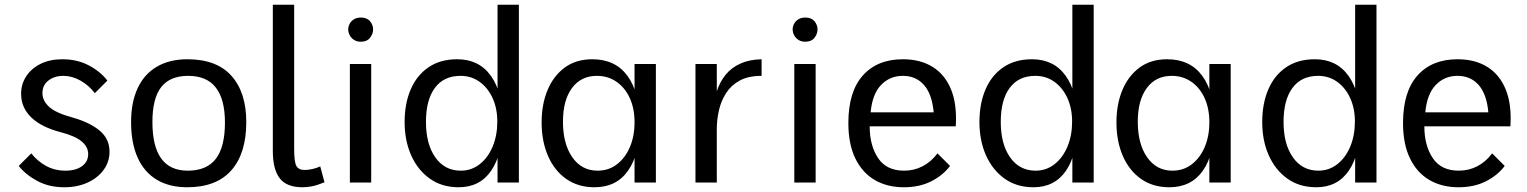

<svg xmlns="http://www.w3.org/2000/svg" viewBox="-20 -770 6442 810"><path d="M112 -123Q138 -90 174.5 -70Q211 -50 256 -50Q300 -50 326 -69Q352 -88 352 -120Q352 -150 325 -173Q298 -196 237 -212Q153 -234 111 -275.5Q69 -317 69 -374Q69 -415 90.5 -448Q112 -481 151 -500.5Q190 -520 243 -520Q306 -520 355 -494Q404 -468 433 -430L380 -377Q355 -410 319.5 -430Q284 -450 247 -450Q210 -450 184.5 -430.5Q159 -411 159 -377Q159 -345 187.5 -319Q216 -293 287 -274Q360 -253 401 -218.5Q442 -184 442 -130Q442 -87 417 -53Q392 -19 349 0.5Q306 20 251 20Q187 20 137.5 -6.5Q88 -33 59 -70Z M770 20Q694 20 641 -12Q588 -44 560.5 -105.5Q533 -167 533 -255Q533 -338 560.5 -397.5Q588 -457 641.5 -488.5Q695 -520 771 -520Q894 -520 956.5 -450Q1019 -380 1019 -255Q1019 -123 956 -51.5Q893 20 770 20ZM772 -50Q852 -50 890.5 -100Q929 -150 929 -253Q929 -351 890.5 -400.5Q852 -450 774 -450Q697 -450 660 -402.5Q623 -355 623 -255Q623 -153 660 -101.5Q697 -50 772 -50Z M1349 -1Q1317 12 1296 16Q1275 20 1256 20Q1189 20 1160 -18Q1131 -56 1131 -132V-750H1221V-141Q1221 -86 1230.5 -69.5Q1240 -53 1265 -53Q1281 -53 1298.5 -57Q1316 -61 1331 -68Z M1456 -500H1546V0H1456ZM1449 -646Q1449 -658 1455 -669.5Q1461 -681 1473 -688.5Q1485 -696 1502 -696Q1528 -696 1541 -680.5Q1554 -665 1554 -646Q1554 -627 1541 -610.5Q1528 -594 1502 -594Q1485 -594 1473 -602Q1461 -610 1455 -622Q1449 -634 1449 -646Z M1915 20Q1844 20 1793 -16.5Q1742 -53 1714.5 -115Q1687 -177 1687 -255Q1687 -333 1712.5 -392.5Q1738 -452 1787.5 -486Q1837 -520 1909 -520Q2001 -520 2051 -450Q2101 -380 2101 -255Q2101 -122 2053 -51Q2005 20 1915 20ZM1924 -50Q1969 -50 2004 -77.5Q2039 -105 2058.5 -152Q2078 -199 2078 -257Q2078 -313 2058 -356.5Q2038 -400 2003 -425Q1968 -450 1923 -450Q1852 -450 1814.5 -399Q1777 -348 1777 -256Q1777 -162 1816.5 -106Q1856 -50 1924 -50ZM2079 0V-750H2169V0Z M2488 20Q2419 20 2369 -15Q2319 -50 2292 -112Q2265 -174 2265 -254Q2265 -330 2290 -390Q2315 -450 2362.5 -485Q2410 -520 2479 -520Q2576 -520 2627.5 -449.5Q2679 -379 2679 -248Q2679 -121 2630 -50.5Q2581 20 2488 20ZM2501 -50Q2548 -50 2583 -77Q2618 -104 2637.5 -150Q2657 -196 2657 -254Q2657 -312 2637 -356Q2617 -400 2581 -425Q2545 -450 2498 -450Q2431 -450 2393 -398.5Q2355 -347 2355 -257Q2355 -163 2394.5 -106.5Q2434 -50 2501 -50ZM2657 0V-500H2747V0Z M2914 -500H3004V-385Q3017 -425 3041.5 -455Q3066 -485 3104 -502Q3142 -519 3193 -520V-450Q3137 -450 3100.5 -430Q3064 -410 3043 -377Q3022 -344 3013 -304.5Q3004 -265 3004 -226V0H2914Z M3331 -500H3421V0H3331ZM3324 -646Q3324 -658 3330 -669.5Q3336 -681 3348 -688.5Q3360 -696 3377 -696Q3403 -696 3416 -680.5Q3429 -665 3429 -646Q3429 -627 3416 -610.5Q3403 -594 3377 -594Q3360 -594 3348 -602Q3336 -610 3330 -622Q3324 -634 3324 -646Z M3793 20Q3723 20 3670.5 -10.5Q3618 -41 3588.5 -101.5Q3559 -162 3559 -251Q3559 -383 3620 -451.5Q3681 -520 3789 -520Q3863 -520 3915 -487.5Q3967 -455 3992.5 -392Q4018 -329 4012 -237H3649Q3649 -156 3684.5 -103Q3720 -50 3794 -50Q3837 -50 3873 -69Q3909 -88 3935 -123L3988 -70Q3958 -30 3908.5 -5Q3859 20 3793 20ZM3653 -296H3919Q3912 -373 3878 -411.5Q3844 -450 3789 -450Q3734 -450 3697 -411.5Q3660 -373 3653 -296Z M4340 20Q4269 20 4218 -16.5Q4167 -53 4139.5 -115Q4112 -177 4112 -255Q4112 -333 4137.5 -392.5Q4163 -452 4212.5 -486Q4262 -520 4334 -520Q4426 -520 4476 -450Q4526 -380 4526 -255Q4526 -122 4478 -51Q4430 20 4340 20ZM4349 -50Q4394 -50 4429 -77.5Q4464 -105 4483.5 -152Q4503 -199 4503 -257Q4503 -313 4483 -356.5Q4463 -400 4428 -425Q4393 -450 4348 -450Q4277 -450 4239.5 -399Q4202 -348 4202 -256Q4202 -162 4241.5 -106Q4281 -50 4349 -50ZM4504 0V-750H4594V0Z M4913 20Q4844 20 4794 -15Q4744 -50 4717 -112Q4690 -174 4690 -254Q4690 -330 4715 -390Q4740 -450 4787.5 -485Q4835 -520 4904 -520Q5001 -520 5052.5 -449.5Q5104 -379 5104 -248Q5104 -121 5055 -50.5Q5006 20 4913 20ZM4926 -50Q4973 -50 5008 -77Q5043 -104 5062.5 -150Q5082 -196 5082 -254Q5082 -312 5062 -356Q5042 -400 5006 -425Q4970 -450 4923 -450Q4856 -450 4818 -398.5Q4780 -347 4780 -257Q4780 -163 4819.5 -106.5Q4859 -50 4926 -50ZM5082 0V-500H5172V0Z M5533 20Q5462 20 5411 -16.5Q5360 -53 5332.5 -115Q5305 -177 5305 -255Q5305 -333 5330.5 -392.5Q5356 -452 5405.5 -486Q5455 -520 5527 -520Q5619 -520 5669 -450Q5719 -380 5719 -255Q5719 -122 5671 -51Q5623 20 5533 20ZM5542 -50Q5587 -50 5622 -77.5Q5657 -105 5676.5 -152Q5696 -199 5696 -257Q5696 -313 5676 -356.5Q5656 -400 5621 -425Q5586 -450 5541 -450Q5470 -450 5432.5 -399Q5395 -348 5395 -256Q5395 -162 5434.5 -106Q5474 -50 5542 -50ZM5697 0V-750H5787V0Z M6133 20Q6063 20 6010.5 -10.5Q5958 -41 5928.5 -101.5Q5899 -162 5899 -251Q5899 -383 5960 -451.5Q6021 -520 6129 -520Q6203 -520 6255 -487.5Q6307 -455 6332.5 -392Q6358 -329 6352 -237H5989Q5989 -156 6024.5 -103Q6060 -50 6134 -50Q6177 -50 6213 -69Q6249 -88 6275 -123L6328 -70Q6298 -30 6248.5 -5Q6199 20 6133 20ZM5993 -296H6259Q6252 -373 6218 -411.5Q6184 -450 6129 -450Q6074 -450 6037 -411.5Q6000 -373 5993 -296Z"/></svg>

Font: Moderustic
Style: Regular
Weight: 400
Designer: Tural Alisoy
Foundry: TAFT Foundry
Version: Version 2.120